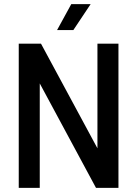

<svg xmlns="http://www.w3.org/2000/svg" viewBox="-20 -912 678 932"><path d="M71 0H173V-507L446 0H555V-700H453V-192L179 -700H71ZM257 -766H336L420 -892H326Z"/></svg>

Font: Vanilla Cream DemiBold
Style: Regular
Weight: 600
Designer: Jeremy Tribby, Jinavaṁso
Foundry: Tribby Type
Version: Version 1.422;Glyphs 3.1.2 (3151)